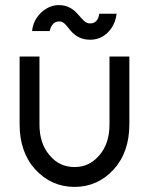

<svg xmlns="http://www.w3.org/2000/svg" viewBox="-20 -722 584 754"><path d="M57 -500V-234Q57 -124 119 -56Q182 12 273 12Q363 12 426 -56Q488 -124 488 -234V-500H410V-233Q410 -158 370 -112Q331 -66 273 -66Q213 -66 175 -112Q135 -158 135 -233V-500ZM334 -566Q375 -566 404 -595Q432 -623 438 -668H370Q364 -630 334 -630Q320 -630 309 -641Q304 -646 298 -652.5Q292 -659 286 -666Q255 -702 212 -702Q173 -702 141 -672Q110 -642 106 -600H175Q184 -638 213 -638Q225 -638 236 -627Q241 -622 246 -615.5Q251 -609 257 -602Q287 -566 334 -566Z"/></svg>

Font: Unageo
Style: Regular
Weight: 400
Designer: Richard Sepsi
Foundry: Richard Sepsi
Version: Version 2.000